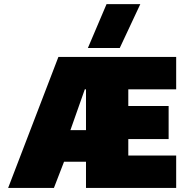

<svg xmlns="http://www.w3.org/2000/svg" viewBox="-20 -924 906 944"><path d="M412.1 -688 503.9 -903.8H669.9L568.8 -688ZM20 0 267.1 -644H846.2V-484.9H610.8V-402.8H809.1V-240.2H610.8V-159.2H846.2V0H402.8V-128.9H294.9L245.1 0ZM326.2 -284.2H402.8V-484.9H397Z"/></svg>

Font: Kanit ExtraBold
Style: Regular
Weight: 800
Designer: Katatrad Team
Foundry: CadsonDemak
Version: Version 1.000;PS 001.000;hotconv 1.0.88;makeotf.lib2.5.64775